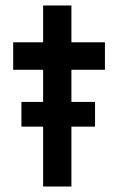

<svg xmlns="http://www.w3.org/2000/svg" viewBox="-20 -679 424 699"><path d="M137 0V-218H58V-308H137V-425H28V-525H137V-659H240V-525H362V-425H240V-308H326V-218H240V0Z"/></svg>

Font: Readex Pro
Style: Regular
Weight: 400
Designer: Bonnie Shaver-Troup, Thomas Jockin
Foundry: Lexend
Version: Version 1.204; ttfautohint (v1.8.4.7-5d5b)